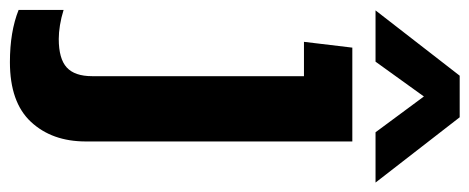

<svg xmlns="http://www.w3.org/2000/svg" viewBox="-316 -430 970 397"><g transform="rotate(90 169.5 -231.0)"><path d="M-8 -522 127 -696H213L348 -522H244L170 -622L98 -522ZM99 234Q36 234 -9 216V123Q7 128 22.5 130.5Q38 133 51 133Q92 133 110 116.5Q128 100 128 64V-374H57L69 -474H263V77Q263 147 222.5 190.5Q182 234 99 234Z"/></g></svg>

Font: Kanit Medium
Style: Regular
Weight: 500
Designer: Katatrad Team
Foundry: CadsonDemak
Version: Version 2.000; ttfautohint (v1.8.3)